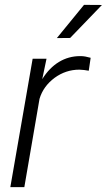

<svg xmlns="http://www.w3.org/2000/svg" viewBox="-20 -770 439 790"><path d="M213.9 -613.3 268.6 -613.8 399.4 -749.5 325.7 -750ZM353 -532.2C337.9 -536.6 324.2 -539.1 313 -539.1C311.5 -539.1 310.5 -539.1 309.1 -539.1C247.1 -539.1 192.4 -506.8 153.8 -444.3L171.4 -528.3H114.3L22.5 0H80.1L142.6 -363.3C152.8 -397.9 173.8 -426.8 204.6 -449.7C235.4 -472.2 269.5 -483.4 306.6 -483.4C319.8 -482.9 332.5 -481.4 345.2 -479Z"/></svg>

Font: Roboto Light
Style: Italic
Weight: 300
Italic angle: -12°
Designer: Google
Version: Version 2.137; 2017